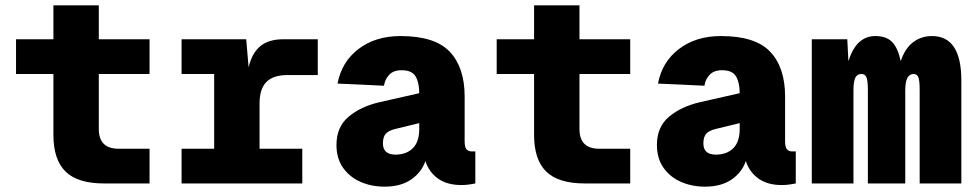

<svg xmlns="http://www.w3.org/2000/svg" viewBox="-20 -687 3640 719"><path d="M370 0Q271 0 225.5 -44.5Q180 -89 180 -182V-410H40V-540H180V-667H350V-540H540V-410H350V-204Q350 -130 424 -130H540V0Z M660 0V-130H782V-410H660V-540H902L911 -435Q923 -487 954 -513.5Q985 -540 1042 -540H1170V-406H1058Q1003 -406 977.5 -380Q952 -354 952 -300V-130H1112V0Z M1420 12Q1371 12 1330 -6Q1289 -24 1264.5 -59Q1240 -94 1240 -144Q1240 -212 1285.5 -250Q1331 -288 1400 -304L1550 -338Q1550 -377 1536.5 -400.5Q1523 -424 1484 -424Q1453 -424 1437 -406.5Q1421 -389 1418 -366L1244 -374Q1259 -455 1322.5 -503.5Q1386 -552 1480 -552Q1609 -552 1664.5 -493Q1720 -434 1720 -326V-158Q1720 -136 1727 -128Q1734 -120 1746 -120H1760V0Q1754 1 1739.5 3.5Q1725 6 1708 6Q1654 6 1620 -18.5Q1586 -43 1573 -84Q1559 -42 1520 -15Q1481 12 1420 12ZM1461 -108Q1502 -108 1526 -132Q1550 -156 1550 -204V-226L1460 -204Q1435 -198 1424.5 -186Q1414 -174 1414 -150Q1414 -108 1461 -108Z M2170 0Q2071 0 2025.5 -44.5Q1980 -89 1980 -182V-410H1840V-540H1980V-667H2150V-540H2340V-410H2150V-204Q2150 -130 2224 -130H2340V0Z M2620 12Q2571 12 2530 -6Q2489 -24 2464.5 -59Q2440 -94 2440 -144Q2440 -212 2485.5 -250Q2531 -288 2600 -304L2750 -338Q2750 -377 2736.5 -400.5Q2723 -424 2684 -424Q2653 -424 2637 -406.5Q2621 -389 2618 -366L2444 -374Q2459 -455 2522.5 -503.5Q2586 -552 2680 -552Q2809 -552 2864.5 -493Q2920 -434 2920 -326V-158Q2920 -136 2927 -128Q2934 -120 2946 -120H2960V0Q2954 1 2939.5 3.5Q2925 6 2908 6Q2854 6 2820 -18.5Q2786 -43 2773 -84Q2759 -42 2720 -15Q2681 12 2620 12ZM2661 -108Q2702 -108 2726 -132Q2750 -156 2750 -204V-226L2660 -204Q2635 -198 2624.5 -186Q2614 -174 2614 -150Q2614 -108 2661 -108Z M3020 0V-540H3153L3157 -458Q3173 -507 3198 -529.5Q3223 -552 3258 -552Q3300 -552 3321.5 -529Q3343 -506 3353 -458Q3369 -506 3399.5 -529Q3430 -552 3470 -552Q3580 -552 3580 -386V0H3424V-348Q3424 -388 3418.5 -399Q3413 -410 3401 -410Q3387 -410 3378.5 -396Q3370 -382 3370 -348V0H3230V-348Q3230 -386 3224.5 -398Q3219 -410 3206 -410Q3190 -410 3183 -396Q3176 -382 3176 -348V0Z"/></svg>

Font: Geist Mono UltraBlack
Style: Regular
Weight: 900
Monospace: yes
Designer: Basement.studio, Andrés Briganti, Mateo Zaragoza
Foundry: Basement.studio, Vercel, Andrés Briganti, Guido Ferreyra, Mateo Zaragoza
Version: Version 1.400; ttfautohint (v1.8.4.7-5d5b)